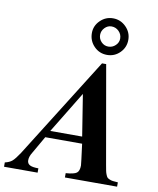

<svg xmlns="http://www.w3.org/2000/svg" viewBox="-130 -1016 897 1092"><g transform="rotate(10 318.0 -469.5)"><path d="M622.1 -24.9V0H320.8V-24.9Q368.7 -28.3 383.8 -39.8Q398.9 -51.3 398.9 -83Q398.9 -90.8 383.8 -206.1H170.9L112.8 -105Q98.1 -81.5 98.1 -60.1Q98.1 -41.5 113.3 -33.2Q128.4 -24.9 163.1 -24.9V0H-30.8V-24.9Q-4.4 -30.8 11 -43.9Q26.4 -57.1 50.8 -94.2L416 -675.8H439.9L539.1 -109.9Q543 -88.4 545.2 -77.4Q547.4 -66.4 552 -55.4Q556.6 -44.4 560.5 -40.5Q564.5 -36.6 574.2 -32.5Q584 -28.3 593.8 -27.3Q603.5 -26.4 622.1 -24.9ZM192.9 -246.1H377L338.9 -485.8ZM434.1 -939Q477.5 -939 508.8 -907.7Q540 -876.5 540 -833Q540 -789.6 509.3 -758.8Q478.5 -728 435.1 -728Q390.6 -728 359.9 -759.5Q329.1 -791 329.1 -835.9Q329.1 -877.9 360.1 -908.4Q391.1 -939 434.1 -939ZM433.1 -892.1Q410.6 -892.1 393.8 -874.5Q377 -856.9 377 -834Q377 -810.1 393.8 -793Q410.6 -775.9 434.1 -775.9Q458 -775.9 475.6 -792.7Q493.2 -809.6 493.2 -832Q493.2 -856.9 475.6 -874.5Q458 -892.1 433.1 -892.1Z"/></g></svg>

Font: Accordance
Style: Bold-Italic
Weight: 700
Italic angle: -11°
Version: Version 1.2 (build January 31, 2020) Miklal Software Solutio